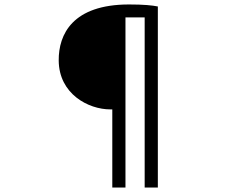

<svg xmlns="http://www.w3.org/2000/svg" viewBox="-20 -783 1040 860"><path d="M474 -293H483V57H542V-705H628V57H687V-754C662 -759 624 -763 558 -763C305 -763 242 -629 243 -512C244 -362 376 -293 474 -293Z"/></svg>

Font: ChiuKong Gothic MN Normal
Style: Regular
Weight: 350
Designer: Ryoko NISHIZUKA 西塚涼子 (kana, bopomofo & ideographs); Paul D. Hunt (Latin, Greek & Cyrillic); Sandoll Communications 산돌커뮤니
Foundry: Adobe
Version: Version 1.300